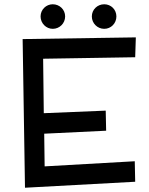

<svg xmlns="http://www.w3.org/2000/svg" viewBox="-20 -875 699 899"><path d="M475 -357 185 -345 182 -600 613 -607 616 -700 86 -692 97 4 613 -24 611 -120 189 -96 187 -249 477 -263ZM525 -798C525 -830 500 -855 468 -855C436 -855 410 -830 410 -798C410 -766 436 -740 468 -740C500 -740 525 -766 525 -798ZM285 -798C285 -830 259 -855 227 -855C196 -855 170 -830 170 -798C170 -766 196 -740 227 -740C259 -740 285 -766 285 -798Z"/></svg>

Font: McLaren
Style: Regular
Weight: 400
Designer: Astigmatic (AOETI)
Foundry: Astigmatic (AOETI)
Version: Version 1.000